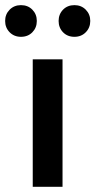

<svg xmlns="http://www.w3.org/2000/svg" viewBox="-53 -720 368 740"><path d="M73.2 0V-491.2H188V0ZM27.8 -578.1Q1.5 -578.1 -15.9 -595.7Q-33.2 -613.3 -33.2 -639.2Q-33.2 -665 -15.9 -682.6Q1.5 -700.2 27.8 -700.2Q54.7 -700.2 71.8 -682.6Q88.9 -665 88.9 -639.2Q88.9 -613.3 71.8 -595.7Q54.7 -578.1 27.8 -578.1ZM233.9 -578.1Q207 -578.1 189.9 -595.7Q172.9 -613.3 172.9 -639.2Q172.9 -665 189.9 -682.6Q207 -700.2 233.9 -700.2Q260.3 -700.2 277.6 -682.6Q294.9 -665 294.9 -639.2Q294.9 -613.3 277.6 -595.7Q260.3 -578.1 233.9 -578.1Z"/></svg>

Font: Toshiba Sans Medium
Style: Regular
Weight: 500
Designer: Paul D. Hunt
Foundry: Toshiba Corporation
Version: Version 2.020;PS 2.0;hotconv 1.0.86;makeotf.lib2.5.63406